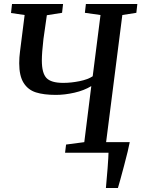

<svg xmlns="http://www.w3.org/2000/svg" viewBox="-20 -763 706 959"><path d="M569 176H509Q513 137 517.5 76.5Q522 16 522 0H305L310 -41L401 -53L436 -333Q400 -311 351.5 -300Q303 -289 259 -289Q199 -289 159.5 -301.5Q120 -314 98 -349Q76 -384 76 -447Q76 -477 80 -506L103 -688L35 -698L40 -743H295L290 -699L214 -687L197 -568Q189 -499 189 -461Q189 -398 212 -373.5Q235 -349 296 -349Q335 -349 377 -357.5Q419 -366 443 -382L482 -688L404 -699L409 -743H666L661 -699L591 -688L510 -53H628Q622 -19 599.5 65.5Q577 150 569 176Z"/></svg>

Font: Koeln Type Serif
Style: Italic
Weight: 400
Italic angle: -8°
Designer: Eben Sorkin
Foundry: Eben Sorkin
Version: Version 2.002